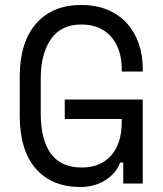

<svg xmlns="http://www.w3.org/2000/svg" viewBox="-20 -734 652 768"><path d="M239 -336H551V0H473V-84H461Q444 -40 401 -13Q358 14 301 14Q188 14 123.5 -59Q59 -132 59 -272V-428Q59 -564 124 -639Q189 -714 305 -714Q365 -714 411 -694.5Q457 -675 488 -640.5Q519 -606 535 -559.5Q551 -513 551 -460V-448H467V-460Q467 -494 457.5 -526Q448 -558 428.5 -582.5Q409 -607 378.5 -621.5Q348 -636 305 -636Q224 -636 183.5 -577Q143 -518 143 -422V-278Q143 -175 183.5 -119.5Q224 -64 307 -64Q382 -64 424.5 -112Q467 -160 467 -246V-258H239Z"/></svg>

Font: Space Mono
Style: Regular
Weight: 400
Monospace: yes
Designer: Colophon Foundry / Benjamin Critton
Foundry: Colophon Foundry
Version: Version 1.000;PS 1.003;hotconv 1.0.81;makeotf.lib2.5.63406